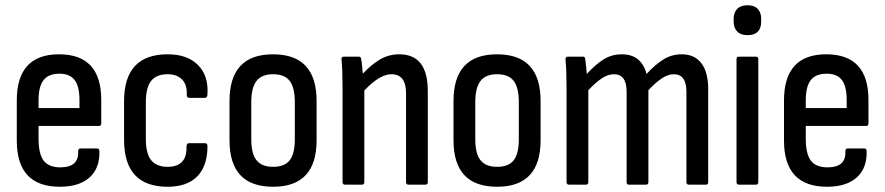

<svg xmlns="http://www.w3.org/2000/svg" viewBox="-20 -704 3374 732"><path d="M208 8Q44 8 44 -168V-321Q44 -497 205 -497Q366 -497 366 -323V-234Q366 -224 358 -224H127V-175Q127 -117 146.5 -91.5Q166 -66 210 -66Q281 -66 278 -127Q278 -138 287 -138H351Q358 -138 359 -128Q361 -63 321.5 -27.5Q282 8 208 8ZM127 -292H283V-322Q283 -375 264.5 -399Q246 -423 207 -423Q165 -423 146 -398.5Q127 -374 127 -322Z M619 8Q453 8 453 -171V-318Q453 -497 619 -497Q694 -497 734.5 -456.5Q775 -416 771 -347Q771 -331 762 -331H701Q692 -331 692 -343Q694 -380 674.5 -400.5Q655 -421 619 -421Q577 -421 556.5 -396Q536 -371 536 -313V-175Q536 -118 556.5 -93Q577 -68 619 -68Q693 -68 691 -144Q691 -158 700 -158H762Q771 -158 771 -147Q771 -72 732.5 -32Q694 8 619 8Z M1021 8Q855 8 855 -169V-319Q855 -497 1021 -497Q1187 -497 1187 -319V-169Q1187 8 1021 8ZM1021 -68Q1065 -68 1084.5 -93Q1104 -118 1104 -173V-314Q1104 -370 1084.5 -395.5Q1065 -421 1021 -421Q978 -421 958 -395.5Q938 -370 938 -314V-173Q938 -118 958 -93Q978 -68 1021 -68Z M1295 0Q1286 0 1286 -10V-366Q1286 -402 1285 -430.5Q1284 -459 1282 -476Q1281 -488 1290 -488H1348Q1356 -488 1357 -479Q1359 -469 1360.5 -453.5Q1362 -438 1363 -423Q1397 -459 1430 -478Q1463 -497 1502 -497Q1611 -497 1611 -357V-10Q1611 0 1602 0H1537Q1528 0 1528 -10V-349Q1528 -421 1472 -421Q1428 -421 1369 -359V-10Q1369 0 1360 0Z M1875 8Q1709 8 1709 -169V-319Q1709 -497 1875 -497Q2041 -497 2041 -319V-169Q2041 8 1875 8ZM1875 -68Q1919 -68 1938.5 -93Q1958 -118 1958 -173V-314Q1958 -370 1938.5 -395.5Q1919 -421 1875 -421Q1832 -421 1812 -395.5Q1792 -370 1792 -314V-173Q1792 -118 1812 -93Q1832 -68 1875 -68Z M2149 0Q2140 0 2140 -10V-366Q2140 -402 2139 -430Q2138 -458 2136 -476Q2135 -488 2145 -488H2203Q2210 -488 2211 -480Q2213 -466 2214.5 -452Q2216 -438 2217 -422Q2250 -458 2281 -477.5Q2312 -497 2351 -497Q2425 -497 2445 -422Q2478 -458 2509.5 -477.5Q2541 -497 2579 -497Q2628 -497 2654 -463Q2680 -429 2680 -364V-10Q2680 0 2672 0H2606Q2597 0 2597 -10V-354Q2597 -421 2549 -421Q2527 -421 2503.5 -405.5Q2480 -390 2452 -360V-10Q2452 0 2443 0H2377Q2369 0 2369 -10V-354Q2369 -421 2321 -421Q2298 -421 2274.5 -405.5Q2251 -390 2223 -360V-10Q2223 0 2214 0Z M2797 0Q2788 0 2788 -10V-479Q2788 -488 2797 -488H2862Q2871 -488 2871 -479V-10Q2871 0 2862 0ZM2830 -570Q2804 -570 2790.5 -584Q2777 -598 2777 -622V-632Q2777 -656 2790.5 -670Q2804 -684 2830 -684Q2856 -684 2869 -670Q2882 -656 2882 -632V-622Q2882 -570 2830 -570Z M3133 8Q2969 8 2969 -168V-321Q2969 -497 3130 -497Q3291 -497 3291 -323V-234Q3291 -224 3283 -224H3052V-175Q3052 -117 3071.5 -91.5Q3091 -66 3135 -66Q3206 -66 3203 -127Q3203 -138 3212 -138H3276Q3283 -138 3284 -128Q3286 -63 3246.5 -27.5Q3207 8 3133 8ZM3052 -292H3208V-322Q3208 -375 3189.5 -399Q3171 -423 3132 -423Q3090 -423 3071 -398.5Q3052 -374 3052 -322Z"/></svg>

Font: Sofia Sans Condensed Medium
Style: Regular
Weight: 500
Designer: Botio Nikoltchev, Ani Petrova
Foundry: lettersoup
Version: Version 4.101; ttfautohint (v1.8.4.7-5d5b)